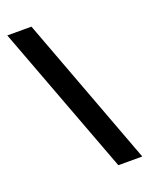

<svg xmlns="http://www.w3.org/2000/svg" viewBox="-138 -794 680 874"><g transform="rotate(-20 202.0 -357.0)"><path d="M125 -721H8L281 7H397Z"/></g></svg>

Font: Noto Sans Hebrew ExtraCondensed
Style: Bold
Weight: 700
Width: 2
Designer: Monotype Design Team
Foundry: Monotype Imaging Inc.
Version: Version 2.004